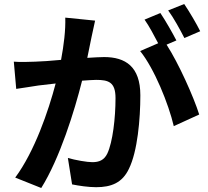

<svg xmlns="http://www.w3.org/2000/svg" viewBox="-20 -886 1040 959"><path d="M900 -866 820 -834C848 -796 880 -737 901 -696L980 -730C963 -765 926 -828 900 -866ZM49 -578 61 -442C92 -447 144 -454 172 -459L258 -469C222 -332 153 -130 56 1L186 53C278 -94 352 -331 390 -483C419 -485 444 -487 460 -487C522 -487 557 -476 557 -396C557 -297 543 -176 516 -119C500 -86 475 -76 441 -76C415 -76 357 -86 319 -97L340 35C374 42 422 49 460 49C536 49 591 27 624 -43C667 -130 681 -292 681 -410C681 -554 606 -601 500 -601C479 -601 450 -599 416 -597L437 -700C442 -725 449 -757 455 -783L306 -798C308 -735 299 -662 285 -587C234 -582 187 -579 156 -578C119 -577 86 -575 49 -578ZM781 -821 702 -788C725 -756 750 -708 770 -670L680 -631C751 -543 822 -367 848 -256L975 -314C947 -403 872 -570 812 -663L861 -684C842 -721 806 -784 781 -821Z"/></svg>

Font: Noto Sans Mono CJK TC
Style: Bold
Weight: 700
Designer: Ryoko NISHIZUKA 西塚涼子 (kana, bopomofo & ideographs); Paul D. Hunt (Latin, Greek & Cyrillic); Sandoll Communications 산돌커뮤니
Foundry: Adobe
Version: Version 2.004;hotconv 1.0.118;makeotfexe 2.5.65603